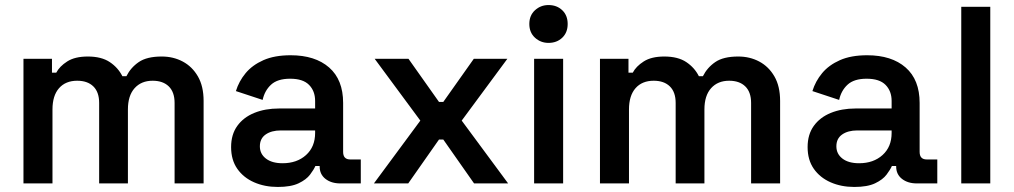

<svg xmlns="http://www.w3.org/2000/svg" viewBox="-20 -727 4018 761"><path d="M73 0V-494H186V-439H203Q216 -464 246.5 -483.5Q277 -503 328 -503Q382 -503 415 -481Q448 -459 465 -425H481Q498 -459 530 -481Q562 -503 621 -503Q667 -503 704.5 -483Q742 -463 764.5 -424Q787 -385 787 -327V0H672V-319Q672 -362 649 -384.5Q626 -407 585 -407Q540 -407 513.5 -377.5Q487 -348 487 -293V0H373V-319Q373 -362 350 -384.5Q327 -407 286 -407Q240 -407 214 -377.5Q188 -348 188 -293V0Z M1081 14Q1029 14 987 -4.5Q945 -23 920.5 -58Q896 -93 896 -144Q896 -194 920.5 -228Q945 -262 988 -279.5Q1031 -297 1086 -297H1229V-327Q1229 -366 1205 -390.5Q1181 -415 1130 -415Q1080 -415 1054.5 -391.5Q1029 -368 1021 -331L915 -366Q927 -405 953.5 -437Q980 -469 1024 -488.5Q1068 -508 1132 -508Q1229 -508 1284.5 -459.5Q1340 -411 1340 -319V-125Q1340 -95 1368 -95H1410V0H1329Q1293 0 1270 -18Q1247 -36 1247 -67V-69H1230Q1224 -55 1209 -35Q1194 -15 1163.5 -0.5Q1133 14 1081 14ZM1100 -80Q1157 -80 1193 -112.5Q1229 -145 1229 -200V-210H1093Q1056 -210 1033 -194Q1010 -178 1010 -147Q1010 -117 1034 -98.5Q1058 -80 1100 -80Z M1462 0 1646 -249 1465 -494H1599L1720 -323H1737L1858 -494H1991L1810 -249L1994 0H1859L1737 -174H1720L1598 0Z M2097 0V-494H2212V0ZM2154 -557Q2123 -557 2100.5 -577.5Q2078 -598 2078 -632Q2078 -666 2100.5 -686.5Q2123 -707 2154 -707Q2187 -707 2208.5 -686.5Q2230 -666 2230 -632Q2230 -598 2208.5 -577.5Q2187 -557 2154 -557Z M2358 0V-494H2471V-439H2488Q2501 -464 2531.5 -483.5Q2562 -503 2613 -503Q2667 -503 2700 -481Q2733 -459 2750 -425H2766Q2783 -459 2815 -481Q2847 -503 2906 -503Q2952 -503 2989.5 -483Q3027 -463 3049.5 -424Q3072 -385 3072 -327V0H2957V-319Q2957 -362 2934 -384.5Q2911 -407 2870 -407Q2825 -407 2798.5 -377.5Q2772 -348 2772 -293V0H2658V-319Q2658 -362 2635 -384.5Q2612 -407 2571 -407Q2525 -407 2499 -377.5Q2473 -348 2473 -293V0Z M3366 14Q3314 14 3272 -4.5Q3230 -23 3205.5 -58Q3181 -93 3181 -144Q3181 -194 3205.5 -228Q3230 -262 3273 -279.5Q3316 -297 3371 -297H3514V-327Q3514 -366 3490 -390.5Q3466 -415 3415 -415Q3365 -415 3339.5 -391.5Q3314 -368 3306 -331L3200 -366Q3212 -405 3238.5 -437Q3265 -469 3309 -488.5Q3353 -508 3417 -508Q3514 -508 3569.5 -459.5Q3625 -411 3625 -319V-125Q3625 -95 3653 -95H3695V0H3614Q3578 0 3555 -18Q3532 -36 3532 -67V-69H3515Q3509 -55 3494 -35Q3479 -15 3448.5 -0.5Q3418 14 3366 14ZM3385 -80Q3442 -80 3478 -112.5Q3514 -145 3514 -200V-210H3378Q3341 -210 3318 -194Q3295 -178 3295 -147Q3295 -117 3319 -98.5Q3343 -80 3385 -80Z M3790 0V-700H3905V0Z"/></svg>

Font: Space Grotesk SemiBold
Style: Regular
Weight: 600
Designer: Florian Karsten
Foundry: Florian Karsten
Version: Version 2.000